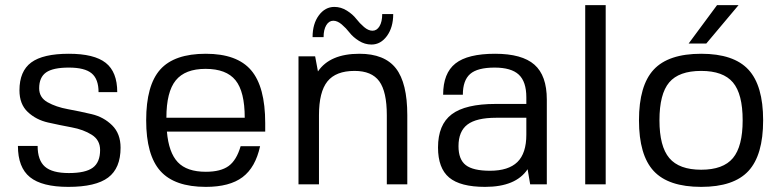

<svg xmlns="http://www.w3.org/2000/svg" viewBox="-20 -720 3051 750"><path d="M133 -375Q133 -339 166 -320.5Q199 -302 245.5 -293.5Q292 -285 338.5 -274Q385 -263 418 -230.5Q451 -198 451 -143Q451 -63 402.5 -26.5Q354 10 247 10Q144 10 97 -28Q50 -66 50 -150H127Q127 -94 155.5 -69Q184 -44 249 -44Q314 -44 342.5 -65Q371 -86 371 -134Q371 -173 338.5 -193.5Q306 -214 260 -222.5Q214 -231 167.5 -241.5Q121 -252 88.5 -282.5Q56 -313 56 -367Q56 -442 102 -476Q148 -510 249 -510Q348 -510 393 -474.5Q438 -439 438 -360H365Q365 -411 338 -433.5Q311 -456 249 -456Q187 -456 160 -437Q133 -418 133 -375Z M632 -206Q639 -124 674.5 -86.5Q710 -49 784 -49Q842 -49 873 -71.5Q904 -94 920 -149H996Q978 -66 927.5 -28Q877 10 784 10Q662 10 606.5 -52Q551 -114 551 -250Q551 -387 606 -448.5Q661 -510 784 -510Q906 -510 961 -445.5Q1016 -381 1016 -239V-206ZM936 -260Q936 -362 900 -406.5Q864 -451 783 -451Q703 -451 666.5 -406Q630 -361 630 -260Z M1222 -441Q1269 -510 1384 -510Q1482 -510 1526.5 -453Q1571 -396 1571 -270V0H1491V-270Q1491 -362 1461.5 -402.5Q1432 -443 1365 -443Q1292 -443 1259 -402Q1226 -361 1226 -270V0H1146V-500H1211ZM1201 -575Q1201 -627 1225.5 -660Q1250 -693 1286 -693Q1312 -693 1335 -678.5Q1358 -664 1371.5 -646.5Q1385 -629 1402 -614.5Q1419 -600 1435 -600Q1452 -600 1462.5 -617.5Q1473 -635 1473 -665H1516Q1516 -613 1491.5 -579.5Q1467 -546 1431 -546Q1405 -546 1382 -560.5Q1359 -575 1345.5 -592.5Q1332 -610 1315 -624.5Q1298 -639 1282 -639Q1265 -639 1254.5 -621.5Q1244 -604 1244 -575Z M2051 0 2041 -59Q1995 10 1875 10Q1778 10 1734.5 -26.5Q1691 -63 1691 -144Q1691 -233 1744.5 -273.5Q1798 -314 1916 -314H2036V-340Q2036 -401 2006.5 -428.5Q1977 -456 1912 -456Q1845 -456 1816.5 -431Q1788 -406 1788 -350H1711Q1711 -434 1759 -472Q1807 -510 1914 -510Q2019 -510 2067.5 -467.5Q2116 -425 2116 -331V0ZM2036 -260H1918Q1841 -260 1806 -233.5Q1771 -207 1771 -149Q1771 -97 1799.5 -75Q1828 -53 1894 -53Q1966 -53 2001 -87Q2036 -121 2036 -194Z M2266 0V-700H2346V0Z M2719 -510Q2846 -510 2903.5 -448Q2961 -386 2961 -250Q2961 -114 2903.5 -52Q2846 10 2719 10Q2591 10 2533.5 -52Q2476 -114 2476 -250Q2476 -386 2533.5 -448Q2591 -510 2719 -510ZM2556 -250Q2556 -148 2594.5 -102.5Q2633 -57 2719 -57Q2805 -57 2843 -102.5Q2881 -148 2881 -250Q2881 -353 2843 -398Q2805 -443 2719 -443Q2632 -443 2594 -398Q2556 -353 2556 -250ZM2670 -550 2781 -700H2865L2739 -550Z"/></svg>

Font: Fivo Sans
Style: Regular
Weight: 400
Designer: Alexander Slobzheninov
Foundry: Alexander Slobzheninov
Version: 1.0